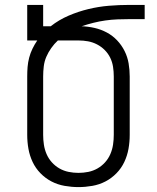

<svg xmlns="http://www.w3.org/2000/svg" viewBox="-20 -755 640 783"><path d="M300 8Q272 8 243.5 3Q215 -2 190 -15Q165 -28 145 -48.5Q125 -69 113 -94.5Q101 -120 96 -148Q91 -176 91 -205V-443Q91 -463 92.5 -482Q94 -501 99 -520Q104 -539 112.5 -556.5Q121 -574 132 -590H91V-735H156V-648H187Q220 -674 259.5 -691Q299 -708 340.5 -718Q382 -728 424 -731.5Q466 -735 509 -735H570V-677H509Q484 -677 459 -676Q434 -675 409.5 -671.5Q385 -668 361 -662Q337 -656 313 -648Q340 -647 366 -641Q392 -635 415.5 -622.5Q439 -610 457.5 -590.5Q476 -571 488 -547Q500 -523 504.5 -496.5Q509 -470 509 -443V-205Q509 -176 504 -148Q499 -120 487 -94.5Q475 -69 455 -48.5Q435 -28 410 -15Q385 -2 356.5 3Q328 8 300 8ZM300 -50Q320 -50 340 -54Q360 -58 377.5 -68Q395 -78 408.5 -93Q422 -108 430 -126.5Q438 -145 441 -165Q444 -185 444 -205V-443Q444 -463 441 -482.5Q438 -502 429.5 -519.5Q421 -537 407 -551Q393 -565 375.5 -574Q358 -583 339 -586.5Q320 -590 300 -590H216Q201 -576 189 -559Q177 -542 169 -523.5Q161 -505 158.5 -484.5Q156 -464 156 -443V-205Q156 -185 159 -165Q162 -145 170 -126.5Q178 -108 191.5 -93Q205 -78 222.5 -68Q240 -58 260 -54Q280 -50 300 -50Z"/></svg>

Font: Iosevka Light Extended
Style: Regular
Weight: 300
Width: 7
Monospace: yes
Designer: Belleve Invis
Foundry: Belleve Invis
Version: Version 32.5.0; ttfautohint (v1.8.4)